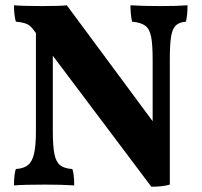

<svg xmlns="http://www.w3.org/2000/svg" viewBox="-20 -699 765 727"><path d="M690 -679Q690 -641 684 -617Q659 -615 646 -603Q633 -591 628 -561.5Q623 -532 623 -474V0Q596 8 553 8L180 -488V-204Q180 -146 186 -116Q192 -86 207.5 -73.5Q223 -61 254 -59Q261 -39 261 3Q218 0 149 0Q71 0 33 3Q33 -39 40 -59Q70 -61 86 -74Q102 -87 109 -117Q116 -147 116 -204V-574L106 -587Q95 -602 82 -608Q69 -614 40 -617Q33 -642 33 -679Q69 -676 140 -676Q210 -676 233 -679L558 -240V-474Q558 -532 552 -561Q546 -590 529.5 -602Q513 -614 480 -617Q474 -645 474 -679Q518 -676 589 -676Q653 -676 690 -679Z"/></svg>

Font: Vollkorn SC
Style: Bold
Weight: 700
Designer: Friedrich Althausen
Foundry: Friedrich Althausen
Version: Version 4.015